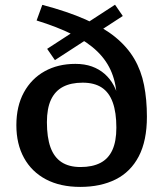

<svg xmlns="http://www.w3.org/2000/svg" viewBox="-20 -760 684 792"><path d="M311 11Q228.5 11 169.5 -20.2Q110.5 -51.5 79 -108.8Q47.5 -166 47.5 -243.5Q47.5 -322 78.5 -378.8Q109.5 -435.5 164.2 -466Q219 -496.5 291 -496.5Q329 -496.5 359 -485.8Q389 -475 411.8 -455Q434.5 -435 449.2 -407.5Q464 -380 471 -346.5L462 -347Q461 -410 441.2 -459.5Q421.5 -509 381.2 -548Q341 -587 278.8 -618Q216.5 -649 131 -675.5L154.5 -740Q258.5 -712.5 332.5 -679.8Q406.5 -647 455.8 -606.8Q505 -566.5 533.8 -517.5Q562.5 -468.5 574.2 -409Q586 -349.5 586 -278.5Q586 -179.5 552.5 -115.2Q519 -51 457.2 -20Q395.5 11 311 11ZM312 -71Q361 -71 394 -88Q427 -105 443.5 -141Q460 -177 460 -233.5Q460 -296 445.2 -337.2Q430.5 -378.5 399.8 -398.8Q369 -419 321 -419Q272.5 -419 239.8 -401.8Q207 -384.5 190.2 -348.5Q173.5 -312.5 173.5 -256Q173.5 -193.5 188.2 -152.5Q203 -111.5 233.8 -91.2Q264.5 -71 312 -71ZM206.5 -512 174.5 -558.5 454.5 -740.5 486.5 -694Z"/></svg>

Font: Newsreader 7pt Medium
Style: Regular
Weight: 500
Designer: Hugues Gentile
Foundry: Production Type
Version: Version 1.003